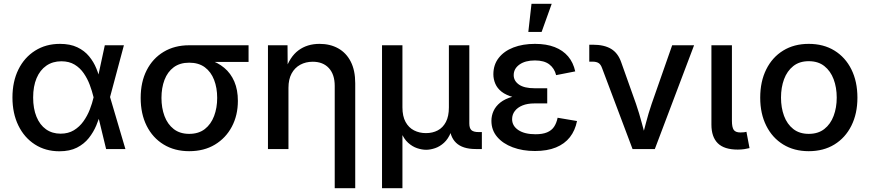

<svg xmlns="http://www.w3.org/2000/svg" viewBox="-20 -777 4535 1001"><path d="M289.6 11.7Q217.3 11.7 161.9 -23.9Q106.4 -59.6 75.7 -122.8Q44.9 -186 44.9 -268.6Q44.9 -351.6 75.9 -414.6Q106.9 -477.5 163.1 -512.9Q219.2 -548.3 292.5 -548.3Q345.7 -548.3 383.1 -530.5Q420.4 -512.7 444.3 -483.6Q468.3 -454.6 482.4 -419.9Q496.6 -385.3 503.4 -351.6H539.1L553.2 -272.9L633.8 0H533.2L467.3 -272Q460 -302.2 448 -334.5Q436 -366.7 416.7 -394.8Q397.5 -422.9 368.9 -440.2Q340.3 -457.5 299.8 -457.5Q254.9 -457.5 221.7 -434.6Q188.5 -411.6 170.7 -369.4Q152.8 -327.1 152.8 -268.6Q152.8 -210.9 170.2 -168.5Q187.5 -126 219.7 -103Q252 -80.1 295.9 -80.1Q335.9 -80.1 365.2 -97.9Q394.5 -115.7 415 -144.5Q435.5 -173.3 448.2 -206.1Q460.9 -238.8 467.8 -269L526.4 -541H626L553.2 -269L539.1 -192.4H505.9Q497.1 -159.2 482.2 -123.5Q467.3 -87.9 442.9 -57.1Q418.5 -26.4 381.1 -7.3Q343.8 11.7 289.6 11.7Z M966.3 11.2Q890.1 11.2 833 -23.7Q775.9 -58.6 744.6 -121.1Q713.4 -183.6 713.4 -266.6Q713.4 -349.6 744.9 -411.1Q776.4 -472.7 833.3 -506.8Q890.1 -541 966.3 -541H1275.9V-454.1H1044.4L966.3 -450.2Q918 -450.2 885.7 -426.3Q853.5 -402.3 837.6 -360.6Q821.8 -318.8 821.8 -266.6Q821.8 -214.4 837.6 -171.9Q853.5 -129.4 885.7 -104.2Q918 -79.1 966.3 -79.1Q1015.6 -79.1 1047.9 -104.2Q1080.1 -129.4 1096.2 -172.1Q1112.3 -214.8 1112.3 -266.6Q1112.3 -318.8 1096.2 -360.6Q1080.1 -402.3 1047.9 -426.3Q1015.6 -450.2 966.3 -450.2V-480Q1022.5 -480 1068.8 -465.8Q1115.2 -451.7 1149.2 -423.3Q1183.1 -395 1201.7 -351.8Q1220.2 -308.6 1220.2 -251Q1220.2 -175.8 1188.7 -116.5Q1157.2 -57.1 1100.3 -22.9Q1043.5 11.2 966.3 11.2Z M1483.9 -318.8V0H1377V-541H1479L1480 -408.2H1466.8Q1490.7 -481 1536.1 -514.6Q1581.5 -548.3 1646 -548.3Q1701.2 -548.3 1743.2 -524.9Q1785.2 -501.5 1808.6 -455.8Q1832 -410.2 1832 -342.8V204.1H1725.1V-329.1Q1725.1 -388.7 1694.6 -421.9Q1664.1 -455.1 1610.4 -455.1Q1574.2 -455.1 1545.4 -439.5Q1516.6 -423.8 1500.2 -393.6Q1483.9 -363.3 1483.9 -318.8Z M1971.7 204.1V-541H2078.1V-217.3Q2078.1 -170.9 2094.5 -141.1Q2110.8 -111.3 2138.7 -97.2Q2166.5 -83 2200.7 -83Q2235.4 -83 2262.2 -97.2Q2289.1 -111.3 2304.7 -141.1Q2320.3 -170.9 2320.3 -217.3V-541H2426.8V-133.3Q2426.8 -108.9 2437.7 -98.6Q2448.7 -88.4 2475.6 -88.4H2492.2V0H2460.4Q2391.6 0 2357.7 -32.7Q2323.7 -65.4 2323.7 -127.9V-177.2H2345.2Q2345.2 -123 2331.1 -87.9Q2316.9 -52.7 2294.9 -32.7Q2272.9 -12.7 2248 -4.4Q2223.1 3.9 2201.7 3.9Q2179.7 3.9 2154.8 -4.4Q2129.9 -12.7 2107.7 -32.7Q2085.4 -52.7 2071.3 -87.9Q2057.1 -123 2057.1 -177.2H2078.1V204.1Z M2769 10.3Q2704.6 10.3 2653.1 -9Q2601.6 -28.3 2571.8 -63.5Q2542 -98.6 2542 -147Q2542 -173.8 2553 -198.2Q2564 -222.7 2588.1 -242.2Q2612.3 -261.7 2652.6 -272.9Q2692.9 -284.2 2751 -284.2H2833V-237.8H2765.6Q2730 -237.8 2704.1 -227.3Q2678.2 -216.8 2664.1 -198.2Q2649.9 -179.7 2649.9 -155.8Q2649.9 -120.6 2682.4 -98.9Q2714.8 -77.1 2772 -77.1Q2808.6 -77.1 2832 -86.9Q2855.5 -96.7 2868.4 -115.7Q2881.3 -134.8 2887.2 -163.1L2988.3 -146Q2978.5 -96.7 2951.2 -61.8Q2923.8 -26.9 2878.4 -8.3Q2833 10.3 2769 10.3ZM2752.4 -260.3Q2695.3 -260.3 2656.7 -270.5Q2618.2 -280.8 2595.2 -298.8Q2572.3 -316.9 2562.3 -340.6Q2552.2 -364.3 2552.2 -389.6Q2552.2 -439.5 2580.1 -475.1Q2607.9 -510.7 2656.7 -529.5Q2705.6 -548.3 2769 -548.3Q2828.6 -548.3 2871.8 -531.5Q2915 -514.6 2941.9 -482.9Q2968.8 -451.2 2979 -404.8L2879.4 -385.3Q2870.6 -420.9 2843.8 -441.4Q2816.9 -461.9 2768.6 -461.9Q2718.3 -461.9 2688.2 -440.4Q2658.2 -418.9 2658.2 -385.3Q2658.2 -355.5 2685.5 -336.2Q2712.9 -316.9 2767.1 -316.9H2833V-260.3ZM2734.4 -610.4 2751 -757.3H2856.4L2803.7 -610.4Z M3277.8 0 3119.1 -421.4Q3112.3 -440.9 3100.8 -448.2Q3089.4 -455.6 3068.8 -455.6H3052.2V-543.9H3070.8Q3129.9 -543.9 3166 -522.2Q3202.1 -500.5 3218.8 -452.1L3295.9 -235.4Q3313 -185.5 3325.9 -136.2Q3338.9 -86.9 3352.5 -38.1H3321.8Q3335 -86.9 3347.7 -136.2Q3360.4 -185.5 3377.4 -235.4L3484.4 -541H3598.6L3394 0Z M3826.2 2.9Q3755.9 2.9 3722.4 -30Q3689 -63 3689 -127.4V-541H3795.9V-147Q3795.9 -113.8 3805.2 -100.1Q3814.5 -86.4 3840.3 -86.4Q3852.1 -86.4 3859.1 -87.4Q3866.2 -88.4 3871.6 -89.8L3887.7 -4.9Q3877 -2 3860.6 0.5Q3844.2 2.9 3826.2 2.9Z M4196.3 11.2Q4120.1 11.2 4063.2 -23.7Q4006.3 -58.6 3974.9 -121.6Q3943.4 -184.6 3943.4 -267.6Q3943.4 -352.1 3974.9 -415.3Q4006.3 -478.5 4063.2 -513.4Q4120.1 -548.3 4196.3 -548.3Q4273.4 -548.3 4330.3 -513.4Q4387.2 -478.5 4418.7 -415.3Q4450.2 -352.1 4450.2 -267.6Q4450.2 -184.6 4418.7 -121.6Q4387.2 -58.6 4330.3 -23.7Q4273.4 11.2 4196.3 11.2ZM4196.3 -79.1Q4245.6 -79.1 4277.8 -104.5Q4310.1 -129.9 4326.2 -172.9Q4342.3 -215.8 4342.3 -268.1Q4342.3 -320.8 4326.2 -363.8Q4310.1 -406.7 4277.8 -432.4Q4245.6 -458 4196.3 -458Q4147.9 -458 4115.7 -432.4Q4083.5 -406.7 4067.6 -363.8Q4051.8 -320.8 4051.8 -268.1Q4051.8 -215.8 4067.6 -172.9Q4083.5 -129.9 4115.7 -104.5Q4147.9 -79.1 4196.3 -79.1Z"/></svg>

Font: Inter 17pt Medium
Style: Regular
Weight: 500
Version: Version 4.001;git-66647c0bb